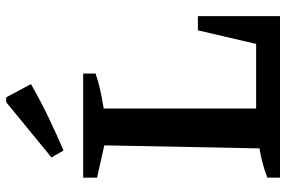

<svg xmlns="http://www.w3.org/2000/svg" viewBox="-176 -772 947 636"><g transform="rotate(-90 298.0 -453.5)"><path d="M516 -272H563V0H28V-42Q75 -60 125 -68L135 -582L28 -606V-652H373V-611Q348 -602 318.5 -595.5Q289 -589 257 -584V-79H471ZM118 -717 95 -757 278 -907H294L338 -825Q284 -794 229 -767.5Q174 -741 118 -717Z"/></g></svg>

Font: Piazzolla SemiBold
Style: Regular
Weight: 600
Designer: Juan Pablo del Peral
Foundry: Huerta Tipografica
Version: Version 1.330